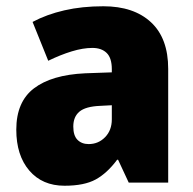

<svg xmlns="http://www.w3.org/2000/svg" viewBox="-20 -583 616 613"><path d="M310 -563Q407 -563 462 -512Q517 -461 517 -363V0H391L357 -73H354Q322 -30 285.5 -10Q249 10 186 10Q115 10 73.5 -38.5Q32 -87 32 -169Q32 -258 88.5 -301Q145 -344 252 -349L337 -352V-362Q337 -398 320.5 -414Q304 -430 275 -430Q245 -430 209 -419Q173 -408 134 -389L84 -513Q129 -537 185.5 -550Q242 -563 310 -563ZM299 -245Q253 -243 233.5 -226.5Q214 -210 214 -179Q214 -150 227.5 -136.5Q241 -123 263 -123Q294 -123 315.5 -145Q337 -167 337 -202V-247Z"/></svg>

Font: Noto Sans Tamil SemiCondensed Black
Style: Regular
Weight: 900
Width: 4
Designer: Jelle Bosma - Monotype Design Team
Foundry: Monotype Imaging Inc.
Version: Version 2.004; ttfautohint (v1.8.4.7-5d5b)